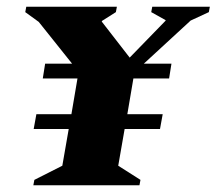

<svg xmlns="http://www.w3.org/2000/svg" viewBox="-20 -550 643 570"><path d="M79 0 82 -16 165 -58 184 -167H80L88 -211H192L210 -317H107L114 -361H194L95 -485L55 -514L58 -530H327L324 -514L283 -488L282 -486L365 -379L471 -488L472 -490L429 -514L432 -530H603L600 -514L546 -489L407 -361H489L482 -317H376L358 -211H463L455 -167H350L331 -58L397 -16L394 0Z"/></svg>

Font: Spectral SC ExtraBold
Style: Italic
Weight: 800
Italic angle: -10°
Designer: Jean-Baptiste Levee
Foundry: Production Type
Version: Version 2.001